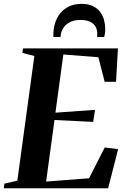

<svg xmlns="http://www.w3.org/2000/svg" viewBox="-37 -1000 667 1020"><path d="M-17 0 -13.5 -24.5 55 -40 145.5 -702.5 82 -719 85.5 -743H589.5L579.5 -565.5H519L485.5 -696L299.5 -710.5L257.5 -401.5L468 -416.5L458 -352.5L252.5 -362.5L208 -35.5L436 -53L519.5 -216.5L590.5 -207.5L537.5 0ZM396 -979.5Q432 -979.5 456.2 -967.8Q480.5 -956 495 -936.5Q509.5 -917 515.8 -893.5Q522 -870 522 -846.5Q522 -833 520.5 -822.5Q519 -812 516.5 -803.5H478.5Q479 -807 479.5 -811.2Q480 -815.5 479.5 -823Q479.5 -842.5 470.5 -858.5Q461.5 -874.5 442 -884.2Q422.5 -894 390.5 -894Q355.5 -894 332.2 -881.2Q309 -868.5 297.2 -848Q285.5 -827.5 284.5 -803.5H246.5Q246.5 -808.5 246.5 -812.8Q246.5 -817 246.5 -823Q248 -866 265.2 -901.5Q282.5 -937 315.5 -958.2Q348.5 -979.5 396 -979.5Z"/></svg>

Font: Merriweather 120pt
Style: Bold Italic
Weight: 700
Italic angle: -7.8°
Version: Version 2.101